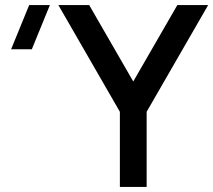

<svg xmlns="http://www.w3.org/2000/svg" viewBox="-20 -740 844 760"><path d="M454.5 0V-297.5L211 -720H333L507.5 -417.5L682 -720H804L560.5 -297.5V0ZM106 -545H24L95.5 -720H177.5Z"/></svg>

Font: Cns Manrope SemBd
Style: Regular
Weight: 600
Designer: Mikhail Sharanda
Foundry: Mikhail Sharanda
Version: Version 4.504